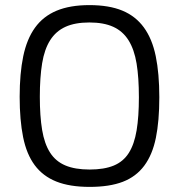

<svg xmlns="http://www.w3.org/2000/svg" viewBox="-20 -722 700 752"><path d="M604 -341Q604 -248 590.5 -182Q577 -116 545 -73Q513 -30 461 -10Q409 10 331 10Q253 10 200.5 -11Q148 -32 116 -75Q84 -118 70.5 -185Q57 -252 57 -343Q57 -434 71 -501.5Q85 -569 117 -613.5Q149 -658 201.5 -680Q254 -702 330 -702Q407 -702 459 -680.5Q511 -659 543.5 -614.5Q576 -570 590 -502Q604 -434 604 -341ZM136 -343Q136 -267 145 -213Q154 -159 176 -124.5Q198 -90 236 -74Q274 -58 331 -58Q388 -58 425.5 -73.5Q463 -89 484.5 -123Q506 -157 515 -211Q524 -265 524 -341Q524 -418 515 -473Q506 -528 483.5 -564Q461 -600 423.5 -617Q386 -634 330 -634Q274 -634 236.5 -617Q199 -600 176.5 -564.5Q154 -529 145 -474Q136 -419 136 -343Z"/></svg>

Font: Sunflower Light
Style: Regular
Weight: 300
Designer: JIKJI
Foundry: JIKJI
Version: Version 1.00